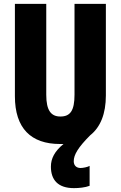

<svg xmlns="http://www.w3.org/2000/svg" viewBox="-20 -734 624 992"><path d="M361 99C361 66 383 28 446 -35C499 -77 527 -146 527 -241V-714H365V-245C365 -162 343 -132 292 -132C244 -132 219 -163 219 -244V-714H57V-237C57 -71 140 10 290 10C296 10 302 10 308 10C262 48 243 85 243 127C243 195 279 238 362 238C387 238 420 235 443 226V123C434 129 409 134 396 134C376 134 361 122 361 99Z"/></svg>

Font: Noto Sans Bengali ExtraCondensed ExtraBold
Style: Regular
Weight: 800
Width: 2
Designer: Joana Ranito - Universal Thirst; Jelle Bosma - Monotype Design Team
Foundry: Universal Thirst ehf.
Version: Version 3.000